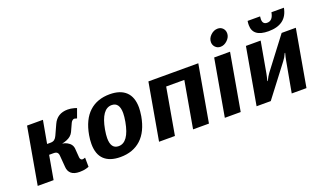

<svg xmlns="http://www.w3.org/2000/svg" viewBox="-74 -1148 2658 1591"><g transform="rotate(-20 1255.0 -352.5)"><path d="M312 -70 304 -170Q303 -190 293.5 -200Q284 -210 262 -210H222L185 0H45L133 -500H273L237 -300H267Q289 -300 302 -310Q315 -320 324 -340L365 -430Q401 -510 494 -510Q520 -510 550 -502L572 -495L543 -415H538L532 -417Q530 -417 526 -418.5Q522 -420 519 -420Q511 -420 502.5 -413Q494 -406 489 -395L457 -325Q440 -289 396 -272Q375 -264 355 -260Q380 -257 397 -247Q438 -225 442 -185L448 -105Q449 -94 455 -87Q461 -80 469 -80Q473 -80 483 -82L489 -85H494L495 -5Q495 -5 471 3Q445 10 413 10Q363 10 338.5 -11.5Q314 -33 312 -70Z M582 -174Q582 -211 589 -250Q612 -380 682.5 -445Q753 -510 864 -510Q957 -510 1006.5 -463Q1056 -416 1056 -323Q1056 -296 1049 -250Q1026 -120 955 -55Q884 10 773 10Q680 10 631 -36Q582 -82 582 -174ZM909 -250Q917 -296 917 -325Q917 -420 849 -420Q760 -420 729 -250Q721 -204 721 -175Q721 -80 789 -80Q878 -80 909 -250Z M1115 0 1203 -500H1643L1555 0H1415L1487 -410H1327L1255 0Z M1801 -628Q1801 -662 1829 -688.5Q1857 -715 1891 -715Q1918 -715 1935.5 -697Q1953 -679 1953 -652Q1953 -619 1925 -592Q1897 -565 1864 -565Q1837 -565 1819 -583.5Q1801 -602 1801 -628ZM1695 0 1783 -500H1923L1835 0Z M2063 -500H2193L2144 -225Q2141 -209 2136.5 -191Q2132 -173 2130 -165H2134Q2151 -201 2169 -225L2378 -500H2503L2415 0H2285L2335 -275Q2339 -298 2349 -335H2345Q2335 -313 2329 -303Q2323 -293 2310 -275L2100 0H1975ZM2144 -654Q2144 -671 2147 -690H2257Q2255 -680 2255 -665Q2255 -620 2295 -620Q2345 -620 2357 -690H2467Q2442 -550 2282 -550Q2144 -550 2144 -654Z"/></g></svg>

Font: Scada
Style: Bold Italic
Weight: 700
Italic angle: -10°
Version: Version 4.000